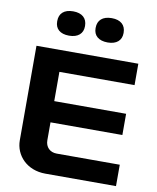

<svg xmlns="http://www.w3.org/2000/svg" viewBox="-95 -960 847 1034"><g transform="rotate(10 328.5 -443.5)"><path d="M58 -670V-153C58 -71 123 0 225 0H611V-117H266C229 -117 204 -142 204 -179V-277H597V-393H204V-553H615V-670ZM145 -818C145 -779 171 -754 221 -754C270 -754 297 -779 297 -818V-821C297 -862 270 -887 221 -887C171 -887 145 -862 145 -821ZM355 -818C355 -779 382 -754 432 -754C481 -754 508 -779 508 -818V-821C508 -862 481 -887 432 -887C382 -887 355 -862 355 -821Z"/></g></svg>

Font: LT Wave Bold
Style: Regular
Weight: 700
Designer: Daniel Lyons
Version: Version 2.5 (Glyphs App)